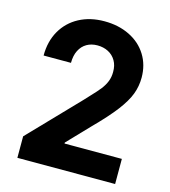

<svg xmlns="http://www.w3.org/2000/svg" viewBox="-107 -804 791 891"><g transform="rotate(15 288.0 -358.5)"><path d="M58.6 -103.3 286.3 -339.9 313.2 -368.9Q338.6 -395.3 353.4 -414.4Q368.2 -433.4 376.5 -454.2Q384.7 -474.9 384.7 -498.9Q385.3 -530.7 371.8 -553.6Q358.4 -576.5 335.2 -588.4Q312.1 -600.3 283.3 -600.3Q254.2 -600.3 232 -587.5Q209.8 -574.7 197.3 -549.9Q184.8 -525.2 184.8 -490.1H53.3Q53.3 -558.3 82.7 -609.5Q112.1 -660.7 164.7 -688.8Q217.4 -716.8 285.7 -716.8Q353.9 -716.8 407 -690.6Q460.1 -664.5 489.7 -617.1Q519.3 -569.7 519.3 -508.3Q519.3 -467.2 505.1 -429.2Q490.9 -391.2 455.2 -344.1Q419.4 -296.9 352.4 -229.4L252.8 -125.4V-120.7H528.2V0H58.6Z"/></g></svg>

Font: Pretendard GOV Variable
Style: Regular
Weight: 400
Designer: Base glyphs from Inter by Rasmus Andersson; Hangul glyphs from Noto Sans CJK(Source Han Sans) by Jang Soo-young and Kang
Foundry: Kil Hyung-jin
Version: Version 1.307;Glyphs 3.2 (3192)